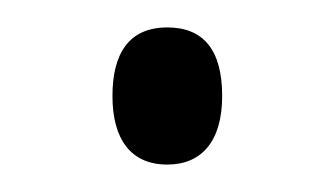

<svg xmlns="http://www.w3.org/2000/svg" viewBox="-20 -413 243 140"><path d="M62 -343C62 -312 75 -293 102 -293C127 -293 142 -310 142 -343C142 -377 128 -393 102 -393C74 -393 62 -374 62 -343Z"/></svg>

Font: Noto Sans Gujarati UI ExtraCondensed Light
Style: Regular
Weight: 300
Width: 2
Designer: Jelle Bosma - Monotype Design Team, Universal Thirst
Foundry: Monotype Imaging Inc.
Version: Version 2.106